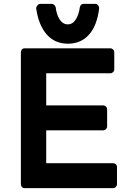

<svg xmlns="http://www.w3.org/2000/svg" viewBox="-20 -973 693 993"><path d="M551 -723Q559 -723 565 -717Q571 -711 571 -702V-615Q571 -606 565 -600Q559 -594 551 -594H219V-428H513Q522 -428 528 -422Q534 -416 534 -407V-320Q534 -311 528 -305Q522 -299 513 -299H219V-129H564Q573 -129 579 -123.5Q585 -118 585 -109V-21Q585 -12 579 -6Q573 0 564 0H107Q98 0 93 -6Q88 -12 88 -21V-702Q88 -711 93 -717Q98 -723 107 -723ZM249 -953Q255 -953 260.5 -947.5Q266 -942 268 -936Q272 -898 288.5 -872.5Q305 -847 331 -847Q356 -847 372 -872.5Q388 -898 393 -936Q394 -942 399 -947.5Q404 -953 412 -953H472Q481 -953 487 -946Q493 -939 493 -931Q482 -840 440 -793.5Q398 -747 331 -747Q263 -747 221 -795.5Q179 -844 167 -931Q167 -937 173.5 -945Q180 -953 188 -953Z"/></svg>

Font: Stadtwerke
Style: Bold
Weight: 700
Designer: Santiago Orozco
Foundry: Typemade
Version: Version 1.003